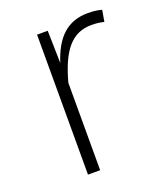

<svg xmlns="http://www.w3.org/2000/svg" viewBox="-112 -651 621 727"><g transform="rotate(-20 198.5 -287.5)"><path d="M326 -575C245 -575 194 -528 164 -433L161 -564H118V0H167V-352C199 -470 243 -528 324 -528C342 -528 359 -526 374 -522L382 -568C369 -572 351 -575 326 -575Z"/></g></svg>

Font: Glow Sans SC Normal Light
Style: Regular
Weight: 300
Designer: Ryoko NISHIZUKA (kana, bopomofo & ideographs); Paul D. Hunt (Latin, Greek & Cyrillic); Sandoll Communications, Soo-young
Version: Version 0.93